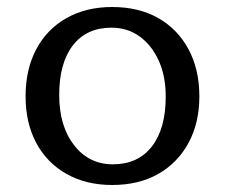

<svg xmlns="http://www.w3.org/2000/svg" viewBox="-20 -520 642 548"><path d="M300 8Q226 8 170 -23.5Q114 -55 83.5 -112Q53 -169 53 -245Q53 -322 83.5 -379.5Q114 -437 170 -468.5Q226 -500 300 -500Q376 -500 431.5 -468.5Q487 -437 518 -379.5Q549 -322 549 -245Q549 -169 518 -112Q487 -55 431.5 -23.5Q376 8 300 8ZM302 -51Q374 -51 413.5 -102Q453 -153 453 -244Q453 -303 433 -347Q413 -391 378.5 -416Q344 -441 298 -441Q227 -441 188 -390.5Q149 -340 149 -249Q149 -160 191.5 -105.5Q234 -51 302 -51Z"/></svg>

Font: Hahmlet
Style: Regular
Weight: 400
Designer: Minjoo Ham & Mark Frömberg
Foundry: hypertype
Version: Version 1.002